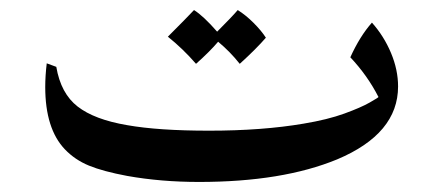

<svg xmlns="http://www.w3.org/2000/svg" viewBox="-20 -355 872 382"><path d="M772 -183Q772 -89 651 -38Q542 7 376 7Q300 7 233 -5Q185 -14 157 -25.5Q129 -37 109 -58Q70 -99 70 -182Q70 -204 73 -229L92 -222Q101 -169 134.5 -143Q168 -117 233 -106Q295 -95 396 -95Q502 -95 584 -109Q632 -117 665 -129Q698 -141 715.5 -151Q733 -161 733 -162Q711 -205 677 -241Q696 -283 720 -310Q744 -283 758 -249.5Q772 -216 772 -183ZM509 -280Q490 -258 457 -228Q438 -252 414 -272Q398 -253 370 -228Q344 -258 314 -282Q352 -320 366 -335Q385 -323 412 -292Q442 -322 453 -335Q469 -325 484.5 -309.5Q500 -294 509 -280Z"/></svg>

Font: Mirza
Style: Regular
Weight: 400
Designer: Arabic design by Kourosh Beigpour, Latin design by Eduardo Tunni, engineering by Lasse Fister
Version: Version 1.0010g